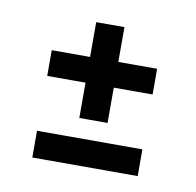

<svg xmlns="http://www.w3.org/2000/svg" viewBox="-45 -530 383 375"><g transform="rotate(10 146.0 -343.0)"><path d="M118 -294V-364H42V-415H118V-484H174V-415H251V-364H174V-294ZM41 -202V-255H250V-202Z"/></g></svg>

Font: Bricolage Grotesque 96pt Condensed ExtraLight
Style: Regular
Weight: 200
Width: 3
Designer: Mathieu Triay
Foundry: Atelier Triay
Version: Version 1.001; ttfautohint (v1.8.4.7-5d5b);gftools[0.9.33.de